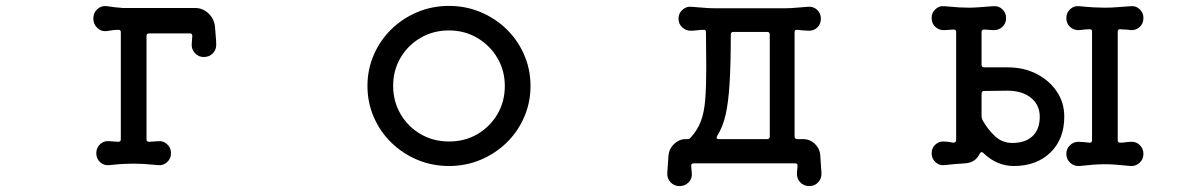

<svg xmlns="http://www.w3.org/2000/svg" viewBox="-20 -538 4040 650"><path d="M712 -386Q712 -369 700 -357Q688 -345 670 -345Q652 -345 640 -358Q628 -371 629 -389L631 -416Q631 -425 623 -425H485Q476 -425 476 -416V-66Q476 -58 485 -58L515 -60Q532 -62 545.5 -50Q559 -38 559 -19Q559 -1 545.5 11Q532 23 515 21Q484 18 466 17Q448 16 432 16Q414 16 396.5 17Q379 18 350 21Q332 23 319 11Q306 -1 306 -19Q306 -38 319 -50Q332 -62 350 -60L380 -58Q389 -58 389 -66V-429Q389 -437 382 -437Q372 -437 362.5 -436Q353 -435 343 -433Q324 -430 310 -443Q296 -456 296 -475Q296 -495 310 -507.5Q324 -520 343 -517Q368 -513 395 -511H640Q667 -511 686.5 -492Q706 -473 708 -445Q709 -430 710.5 -414.5Q712 -399 712 -386Z M1500 -518Q1557 -518 1607 -497Q1657 -476 1695 -439Q1733 -402 1754.5 -352.5Q1776 -303 1776 -247Q1776 -191 1754.5 -141.5Q1733 -92 1695 -55Q1657 -18 1607 3Q1557 24 1500 24Q1443 24 1393 3Q1343 -18 1305 -55Q1267 -92 1245.5 -141.5Q1224 -191 1224 -247Q1224 -303 1245.5 -352.5Q1267 -402 1305 -439Q1343 -476 1393 -497Q1443 -518 1500 -518ZM1500 -59Q1554 -59 1596.5 -84Q1639 -109 1664 -151.5Q1689 -194 1689 -247Q1689 -299 1664 -341.5Q1639 -384 1596 -409.5Q1553 -435 1500 -435Q1447 -435 1404 -410Q1361 -385 1336 -342.5Q1311 -300 1311 -247Q1311 -195 1336 -152Q1361 -109 1404 -84Q1447 -59 1500 -59Z M2757 -11 2761 48Q2762 66 2750 79Q2738 92 2720 92Q2701 92 2689 79Q2677 66 2678 48L2680 24V22Q2680 15 2672 15H2328Q2319 15 2320 24L2322 48Q2324 66 2311.5 79Q2299 92 2281 92Q2262 92 2250 79Q2238 66 2239 48L2243 -11Q2245 -34 2262 -50.5Q2279 -67 2301 -67H2307Q2314 -67 2318 -72Q2341 -97 2352.5 -127Q2364 -157 2367.5 -201Q2371 -245 2371 -309Q2371 -335 2370.5 -364.5Q2370 -394 2370 -428Q2370 -437 2363 -437Q2351 -437 2340 -435.5Q2329 -434 2318 -434Q2302 -434 2289.5 -445.5Q2277 -457 2277 -475Q2277 -493 2290.5 -505Q2304 -517 2321 -515Q2339 -514 2359.5 -512Q2380 -510 2399 -510H2637Q2657 -510 2677 -512Q2697 -514 2715 -515Q2733 -517 2746 -505Q2759 -493 2759 -475Q2759 -457 2747.5 -445.5Q2736 -434 2719 -434Q2710 -434 2700 -435Q2690 -436 2679 -437H2677Q2670 -437 2670 -429V-76Q2670 -67 2679 -67H2699Q2722 -67 2739 -50.5Q2756 -34 2757 -11ZM2586 -421Q2586 -430 2577 -430H2463Q2454 -430 2454 -421Q2454 -322 2450 -256.5Q2446 -191 2436.5 -149.5Q2427 -108 2408 -78Q2406 -74 2406 -72Q2406 -67 2414 -67H2577Q2586 -67 2586 -76Z M3811 -58Q3828 -58 3839.5 -46Q3851 -34 3851 -17Q3851 1 3838 13Q3825 25 3808 24Q3776 21 3757.5 19.5Q3739 18 3721 18Q3700 18 3682 19.5Q3664 21 3634 24Q3616 25 3603 13Q3590 1 3590 -17Q3590 -34 3602 -46Q3614 -58 3631 -58Q3639 -58 3648.5 -57Q3658 -56 3668 -55H3670Q3677 -55 3677 -63V-431Q3677 -439 3670 -439Q3655 -439 3634 -436Q3616 -435 3603 -446.5Q3590 -458 3590 -477Q3590 -495 3603 -507Q3616 -519 3634 -517Q3665 -514 3684 -513Q3703 -512 3721 -512Q3741 -512 3759.5 -513.5Q3778 -515 3808 -517Q3825 -519 3838 -507Q3851 -495 3851 -477Q3851 -458 3838 -446.5Q3825 -435 3808 -436Q3798 -438 3789.5 -438Q3781 -438 3773 -439H3771Q3764 -439 3764 -431V-63Q3764 -55 3772 -55Q3783 -55 3792 -56.5Q3801 -58 3811 -58ZM3303 -319Q3303 -310 3312 -310H3391Q3446 -310 3489 -288Q3532 -266 3557.5 -228.5Q3583 -191 3583 -143Q3583 -67 3536 -21.5Q3489 24 3412 24Q3355 24 3309 -20Q3302 -27 3297 -18Q3282 13 3247 15Q3230 16 3212 17.5Q3194 19 3177 21Q3160 23 3147 11Q3134 -1 3134 -19Q3134 -36 3145.5 -47.5Q3157 -59 3173 -59Q3181 -59 3189.5 -58Q3198 -57 3207 -55Q3217 -55 3217 -64V-430Q3217 -438 3208 -438L3177 -436Q3160 -435 3147 -446.5Q3134 -458 3134 -477Q3134 -495 3147 -507Q3160 -519 3177 -517Q3209 -514 3226.5 -513Q3244 -512 3260 -512Q3278 -512 3295 -513.5Q3312 -515 3342 -517Q3360 -519 3373 -507Q3386 -495 3386 -477Q3386 -458 3373 -446.5Q3360 -435 3342 -436L3312 -438Q3303 -438 3303 -430ZM3407 -54Q3451 -54 3475.5 -77Q3500 -100 3500 -143Q3500 -183 3470 -207Q3440 -231 3391 -231L3312 -230Q3303 -230 3303 -221V-144Q3303 -140 3306 -132Q3323 -101 3348 -77.5Q3373 -54 3407 -54Z"/></svg>

Font: Kiwi Maru Medium
Style: Regular
Weight: 500
Designer: Hiroki-Chan
Version: Version 1.100